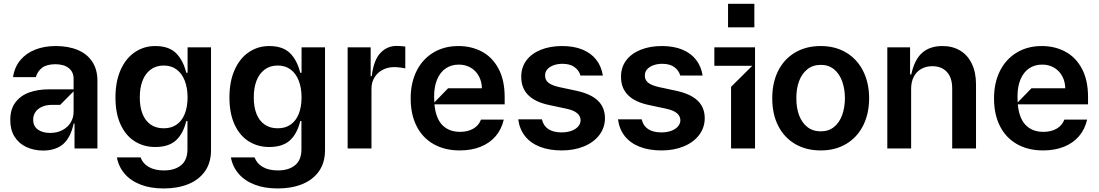

<svg xmlns="http://www.w3.org/2000/svg" viewBox="-20 -801 5928 1036"><path d="M35.5 -153.4Q35.2 -211.6 63.4 -248.8Q91.6 -285.9 138.3 -302.4Q185 -318.9 242.2 -318.9H377.1V-377.8Q376.8 -412.6 351.2 -433.4Q325.6 -454.2 279.1 -454.5Q232.6 -454.2 207.7 -435.7Q182.9 -417.3 173.3 -384.9H50.4Q58.2 -438.6 89.5 -476.2Q120.7 -513.8 169.9 -533.2Q219.1 -552.6 280.5 -552.6Q348.7 -552.6 399.3 -531.4Q449.9 -510.3 477.8 -468.2Q505.7 -426.1 505.7 -365.1V0H382.1V-134.9H377.8Q360.4 -57.2 320.3 -23.1Q280.2 11 212.4 11.4Q161.9 11 121.6 -8Q81.3 -27 58.2 -64.1Q35.2 -101.2 35.5 -153.4ZM377.1 -196V-308.2L304.7 -235.1H258.5Q230.8 -235.1 208.1 -225.5Q185.4 -215.9 172.2 -198Q159.1 -180 159.1 -155.5Q158.7 -120.7 184.1 -102.1Q209.5 -83.5 251.4 -83.8Q288.4 -83.8 316.9 -98.9Q345.5 -114 361.2 -139.7Q376.8 -165.5 377.1 -196Z M610.8 48.3H738.6Q750 80.6 782.1 99.6Q814.3 118.6 865.1 118.6Q922.6 118.6 956.9 90.7Q991.1 62.9 991.5 5.7V-147.7H985.1Q968 -78.5 928.8 -43.1Q889.6 -7.8 817.5 -7.8Q756.4 -7.8 707.7 -38Q659.1 -68.2 631 -128.4Q603 -188.6 603 -274.9Q603 -361.9 631.2 -424.5Q659.4 -487.2 708.3 -519.9Q757.1 -552.6 817.5 -552.6Q890.3 -552.6 929 -515.1Q967.7 -477.6 985.1 -408.4H992.2V-545.5H1118.6V9.2Q1118.6 77.1 1085.8 123.4Q1052.9 169.7 995.4 192.8Q937.9 215.9 862.9 215.9Q792.3 215.9 738.6 195.1Q685 174.4 652.5 136.5Q620 98.7 610.8 48.3ZM992.2 -275.6Q991.8 -327.4 976.7 -366.1Q961.6 -404.8 932.9 -426.1Q904.1 -447.4 863.6 -447.4Q821.7 -447.4 792.4 -425.2Q763.1 -403.1 748.6 -364.3Q734 -325.6 734.4 -275.6Q734 -224.8 748.8 -187.1Q763.5 -149.5 792.6 -129.1Q821.7 -108.7 863.6 -108.7Q904.1 -108.7 932.9 -128.6Q961.6 -148.4 976.7 -185.9Q991.8 -223.4 992.2 -275.6Z M1225.9 48.3H1353.7Q1365.1 80.6 1397.2 99.6Q1429.3 118.6 1480.1 118.6Q1537.6 118.6 1571.9 90.7Q1606.2 62.9 1606.5 5.7V-147.7H1600.1Q1583.1 -78.5 1543.9 -43.1Q1504.6 -7.8 1432.5 -7.8Q1371.4 -7.8 1322.8 -38Q1274.1 -68.2 1246.1 -128.4Q1218 -188.6 1218 -274.9Q1218 -361.9 1246.3 -424.5Q1274.5 -487.2 1323.3 -519.9Q1372.2 -552.6 1432.5 -552.6Q1505.3 -552.6 1544 -515.1Q1582.7 -477.6 1600.1 -408.4H1607.2V-545.5H1733.7V9.2Q1733.7 77.1 1700.8 123.4Q1668 169.7 1610.4 192.8Q1552.9 215.9 1478 215.9Q1407.3 215.9 1353.7 195.1Q1300.1 174.4 1267.6 136.5Q1235.1 98.7 1225.9 48.3ZM1607.2 -275.6Q1606.9 -327.4 1591.8 -366.1Q1576.7 -404.8 1547.9 -426.1Q1519.2 -447.4 1478.7 -447.4Q1436.8 -447.4 1407.5 -425.2Q1378.2 -403.1 1363.6 -364.3Q1349.1 -325.6 1349.4 -275.6Q1349.1 -224.8 1363.8 -187.1Q1378.6 -149.5 1407.7 -129.1Q1436.8 -108.7 1478.7 -108.7Q1519.2 -108.7 1547.9 -128.6Q1576.7 -148.4 1591.8 -185.9Q1606.9 -223.4 1607.2 -275.6Z M1855.8 0V-545.5H1980.1V-389.9H1985.8Q1996.4 -476.9 2032.5 -515.1Q2068.5 -553.3 2120.7 -553.3Q2131.7 -553.3 2144.9 -552.2Q2158 -551.1 2166.9 -549.7V-431.8Q2157.3 -434.3 2139.7 -436.6Q2122.2 -438.9 2107.2 -438.9Q2072.1 -438.9 2043.9 -423.8Q2015.6 -408.7 1999.8 -381.9Q1984 -355.1 1984.4 -321V0Z M2703.1 -237.9H2324.2Q2331.3 -161.9 2367.2 -125.7Q2403.1 -89.5 2462.4 -89.5Q2503.9 -89.5 2533.7 -106.7Q2563.6 -123.9 2575.3 -155.5H2698.2Q2686.4 -103.7 2654.5 -66.2Q2622.5 -28.8 2573.2 -9.1Q2523.8 10.7 2460.9 10.7Q2379.3 10.7 2319.2 -23.6Q2259.2 -57.9 2227.5 -121.3Q2195.7 -184.7 2196 -269.9Q2195.7 -353.3 2227.5 -417.4Q2259.2 -481.5 2317.8 -517Q2376.4 -552.6 2453.8 -552.6Q2523.4 -552.6 2579.9 -522.7Q2636.4 -492.9 2669.7 -430.9Q2703.1 -369 2703.1 -277ZM2397.7 -324.6H2580.3Q2579.5 -361.2 2563.7 -390.3Q2547.9 -419.4 2519.9 -435.9Q2491.8 -452.4 2456 -452.4Q2415.5 -452.4 2385.5 -432.2Q2355.5 -411.9 2339 -373.2Q2322.4 -334.5 2322.4 -280.2Q2322.4 -263.8 2323.5 -248.2Z M2776.3 -157H2904.1Q2911.9 -122.2 2938.9 -104.4Q2965.9 -86.6 3009.9 -86.6Q3040.1 -86.6 3063.2 -95Q3086.3 -103.3 3099.4 -118.3Q3112.6 -133.2 3112.9 -152Q3112.2 -175.1 3094.1 -190.3Q3076 -205.6 3039.1 -213.8L2946 -233.7Q2791.5 -264.9 2792.6 -387.1Q2792.3 -436.8 2819.8 -474.3Q2847.3 -511.7 2897.5 -532.1Q2947.8 -552.6 3013.5 -552.6Q3076.7 -552.6 3123.2 -533.4Q3169.7 -514.2 3197.4 -478.5Q3225.1 -442.8 3233 -393.5H3112.2Q3104.4 -421.2 3080.1 -438.9Q3055.8 -456.7 3014.9 -456.7Q2988.3 -456.7 2966.6 -448.7Q2945 -440.7 2932.9 -426.5Q2920.8 -412.3 2921.2 -394.2Q2920.5 -370.4 2938.4 -355.3Q2956.3 -340.2 2997.9 -331L3090.9 -311.1Q3168 -294.4 3206 -258Q3244 -221.6 3244.3 -163.4Q3244 -112.2 3214.1 -72.8Q3184.3 -33.4 3131.6 -11.4Q3078.8 10.7 3011.4 10.7Q2944.2 10.7 2894 -8.7Q2843.8 -28.1 2813.6 -65.7Q2783.4 -103.3 2776.3 -157Z M3314.6 -157H3442.5Q3450.3 -122.2 3477.3 -104.4Q3504.3 -86.6 3548.3 -86.6Q3578.5 -86.6 3601.6 -95Q3624.6 -103.3 3637.8 -118.3Q3650.9 -133.2 3651.3 -152Q3650.6 -175.1 3632.5 -190.3Q3614.3 -205.6 3577.4 -213.8L3484.4 -233.7Q3329.9 -264.9 3331 -387.1Q3330.6 -436.8 3358.1 -474.3Q3385.7 -511.7 3435.9 -532.1Q3486.2 -552.6 3551.8 -552.6Q3615.1 -552.6 3661.6 -533.4Q3708.1 -514.2 3735.8 -478.5Q3763.5 -442.8 3771.3 -393.5H3650.6Q3642.8 -421.2 3618.4 -438.9Q3594.1 -456.7 3553.3 -456.7Q3526.6 -456.7 3505 -448.7Q3483.3 -440.7 3471.2 -426.5Q3459.2 -412.3 3459.5 -394.2Q3458.8 -370.4 3476.7 -355.3Q3494.7 -340.2 3536.2 -331L3629.3 -311.1Q3706.3 -294.4 3744.3 -258Q3782.3 -221.6 3782.7 -163.4Q3782.3 -112.2 3752.5 -72.8Q3722.7 -33.4 3669.9 -11.4Q3617.2 10.7 3549.7 10.7Q3482.6 10.7 3432.4 -8.7Q3382.1 -28.1 3351.9 -65.7Q3321.7 -103.3 3314.6 -157Z M4054 0H3924.7V-332.4L4039.1 -446H3834.5V-545.5H4054ZM4050.4 -653.4H3908.4V-780.5H4050.4Z M4147 -270.6Q4146.7 -354.4 4178.6 -418.3Q4210.6 -482.2 4269.9 -517.4Q4329.2 -552.6 4408.4 -552.6Q4486.9 -552.6 4545.8 -517.4Q4604.8 -482.2 4637.1 -418.3Q4669.4 -354.4 4669.7 -270.6Q4669.4 -186.8 4637.1 -123Q4604.8 -59.3 4545.8 -24.3Q4486.9 10.7 4408.4 10.7Q4329.2 10.7 4269.9 -24.3Q4210.6 -59.3 4178.6 -123Q4146.7 -186.8 4147 -270.6ZM4539.1 -271.3Q4538.7 -322.1 4524 -362.7Q4509.2 -403.4 4480.1 -427.2Q4451 -451 4409.1 -451Q4366.1 -451 4336.3 -427.2Q4306.5 -403.4 4291.5 -362.7Q4276.6 -322.1 4277 -271.3Q4276.6 -220.2 4291.5 -179.7Q4306.5 -139.2 4336.1 -115.8Q4365.8 -92.3 4409.1 -92.3Q4451 -92.3 4480.1 -115.8Q4509.2 -139.2 4524 -179.7Q4538.7 -220.2 4539.1 -271.3Z M4896.3 0H4767.8V-545.5H4890.6V-399.1H4897Q4914.4 -479.4 4955.8 -516Q4997.2 -552.6 5065.3 -552.6Q5119.7 -552.6 5160.3 -528.4Q5201 -504.3 5223.5 -457.9Q5246.1 -411.6 5246.4 -347.3V0H5117.9V-327.4Q5117.5 -363.6 5104.8 -389.9Q5092 -416.2 5068 -430Q5044 -443.9 5011.4 -443.9Q4977.3 -443.9 4951 -429.2Q4924.7 -414.4 4910.3 -386.4Q4896 -358.3 4896.3 -319.6Z M5850.9 -237.9H5471.9Q5479 -161.9 5514.9 -125.7Q5550.8 -89.5 5610.1 -89.5Q5651.6 -89.5 5681.5 -106.7Q5711.3 -123.9 5723 -155.5H5845.9Q5834.2 -103.7 5802.2 -66.2Q5770.2 -28.8 5720.9 -9.1Q5671.5 10.7 5608.7 10.7Q5527 10.7 5467 -23.6Q5407 -57.9 5375.2 -121.3Q5343.4 -184.7 5343.7 -269.9Q5343.4 -353.3 5375.2 -417.4Q5407 -481.5 5465.6 -517Q5524.1 -552.6 5601.6 -552.6Q5671.2 -552.6 5727.6 -522.7Q5784.1 -492.9 5817.5 -430.9Q5850.9 -369 5850.9 -277ZM5545.5 -324.6H5728Q5727.3 -361.2 5711.5 -390.3Q5695.7 -419.4 5667.6 -435.9Q5639.6 -452.4 5603.7 -452.4Q5563.2 -452.4 5533.2 -432.2Q5503.2 -411.9 5486.7 -373.2Q5470.2 -334.5 5470.2 -280.2Q5470.2 -263.8 5471.2 -248.2Z"/></svg>

Font: Riot Sans
Style: Bold
Weight: 600
Designer: Rasmus Andersson
Foundry: rsms
Version: Version 4.001